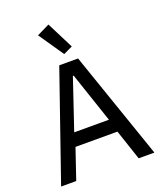

<svg xmlns="http://www.w3.org/2000/svg" viewBox="-169 -1062 987 1170"><g transform="rotate(-20 324.5 -477.0)"><path d="M316 -752 375 -780 287 -954 205 -914ZM627 0 386 -698H264L22 0H120L187 -197H459L525 0ZM435 -283H210L320 -609H325Z"/></g></svg>

Font: IBM Plex Arabic Text
Style: Regular
Weight: 450
Designer: Mike Abbink, Paul van der Laan, Pieter van Rosmalen, Wael Morcos, Khajak Apelian
Foundry: Bold Monday
Version: Version 1.0